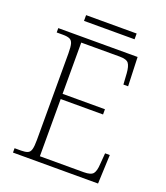

<svg xmlns="http://www.w3.org/2000/svg" viewBox="-150 -933 894 1035"><g transform="rotate(20 297.0 -415.5)"><path d="M47 0V-25H84Q108 -25 121.5 -30.5Q135 -36 140 -54Q145 -72 145 -108V-605Q145 -642 140 -659.5Q135 -677 121.5 -683Q108 -689 84 -689H47V-714H502L508 -548H481L477 -611Q474 -651 462 -667Q450 -683 410 -683H190V-389H433V-359H190V-31H442Q483 -31 495.5 -47Q508 -63 510 -103L515 -166H542L535 0ZM164 -798V-831H454V-798Z"/></g></svg>

Font: Noto Rashi Hebrew ExtraLight
Style: Regular
Weight: 250
Version: Version 1.006